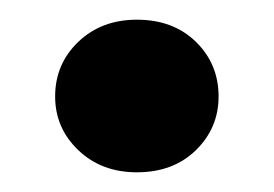

<svg xmlns="http://www.w3.org/2000/svg" viewBox="-20 -170 278 195"><path d="M119 5Q83 5 59.5 -17.5Q36 -40 36 -72Q36 -105 59.5 -127.5Q83 -150 119 -150Q156 -150 179 -127.5Q202 -105 202 -72Q202 -40 179 -17.5Q156 5 119 5Z"/></svg>

Font: DM Sans 9pt 36pt
Style: Bold
Weight: 700
Version: Version 4.004;gftools[0.9.30]